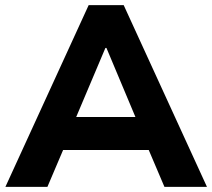

<svg xmlns="http://www.w3.org/2000/svg" viewBox="-20 -725 823 745"><path d="M1 0 324 -705H460L783 0H618L535 -195L600 -143H182L247 -195L164 0ZM389 -539 260 -234 234 -271H548L521 -234L393 -539Z"/></svg>

Font: Nunito Sans 9pt ExtraBold
Style: Regular
Weight: 800
Version: Version 3.101;gftools[0.9.27]